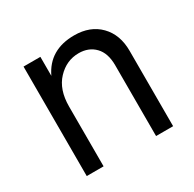

<svg xmlns="http://www.w3.org/2000/svg" viewBox="-120 -642 779 770"><g transform="rotate(-30 270.0 -257.0)"><path d="M473 0H394V-328Q394 -384 365.5 -413.5Q337 -443 291 -443Q234 -443 192.5 -399Q151 -355 151 -277V0H73V-507H151V-419Q196 -514 311 -514Q385 -514 429 -469Q473 -424 473 -349Z"/></g></svg>

Font: Hind Guntur
Style: Regular
Weight: 400
Version: Version 1.000;PS 1.0;hotconv 1.0.86;makeotf.lib2.5.63406; tt